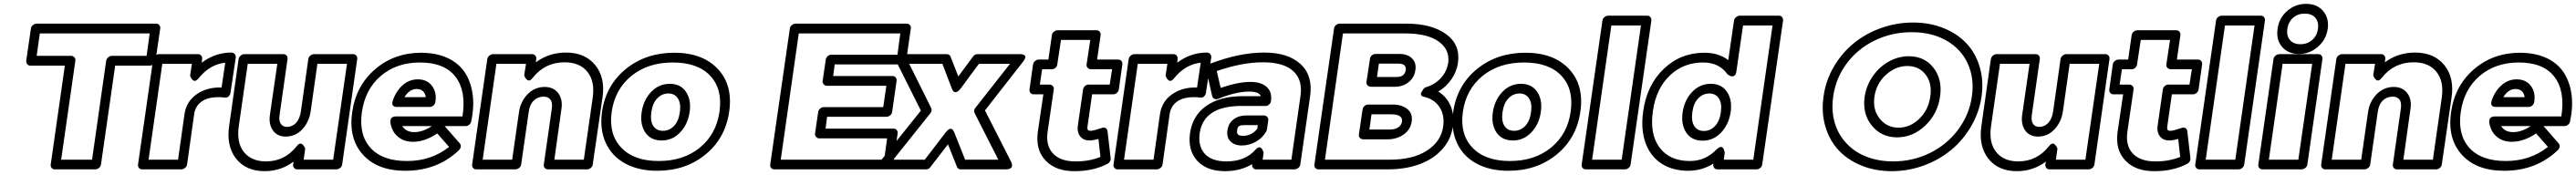

<svg xmlns="http://www.w3.org/2000/svg" viewBox="-20 -848 13267 902"><path d="M115.2 -535.2 139.2 -701.2Q140.6 -711.9 149.7 -719Q158.7 -726.1 168 -726.1H784.2Q794.9 -726.1 800.8 -718.3Q806.6 -710.4 805.2 -701.2L780.8 -535.2Q779.3 -524.4 770.3 -517.1Q761.2 -509.8 752 -509.8H573.2L500 0Q498.5 10.7 489.5 17.8Q480.5 24.9 471.2 24.9H262.2Q251.5 24.9 245.6 17.1Q239.7 9.3 241.2 0L314 -509.8H136.2Q125.5 -509.8 119.9 -517.8Q114.3 -525.9 115.2 -535.2ZM168.9 -560.1H347.2Q355.5 -560.1 362.5 -553Q369.6 -545.9 368.2 -535.2L294.9 -24.9H454.1L526.9 -535.2Q528.3 -544.4 536.9 -552.2Q545.4 -560.1 556.2 -560.1H734.9L751 -675.8H185.1Z M690.9 0 769 -543.9Q771 -554.7 780 -561.8Q789.1 -568.8 798.3 -568.8H1000Q1010.7 -568.8 1016.6 -561Q1022.5 -553.2 1021 -543.9L1019 -524.9Q1087.9 -577.1 1171.9 -577.1Q1182.6 -577.1 1189 -569.1Q1195.3 -561 1194.3 -551.8L1167 -370.1Q1166 -360.4 1158.2 -351.8Q1150.4 -343.3 1136.2 -345.2Q1125 -347.2 1105 -347.2Q1049.3 -347.2 1017.6 -324Q985.8 -300.8 980 -259.8L943.4 0Q941.9 10.7 932.6 17.8Q923.3 24.9 914.1 24.9H711.9Q701.2 24.9 695.3 17.1Q689.5 9.3 690.9 0ZM745.1 -24.9H897L930.2 -259.8Q939.9 -325.7 993.2 -362.5Q1046.4 -399.4 1121.1 -397L1140.1 -524.9Q1060.5 -516.1 1002.9 -444.8Q995.1 -434.6 987.8 -432.1Q980.5 -429.7 975.3 -433.6Q970.2 -437.5 966.3 -442.9Q962.4 -448.2 960.9 -453.1L959 -458L968.3 -519H815.9Z M1160.2 -199.2 1209 -543.9Q1210.9 -554.7 1220 -561.8Q1229 -568.8 1237.8 -568.8H1439.9Q1450.7 -568.8 1456.5 -561Q1462.4 -553.2 1460.9 -543.9L1419.9 -255.9Q1415.5 -224.6 1426.5 -209.2Q1437.5 -193.8 1459 -193.8Q1486.3 -194.8 1505.1 -215.1Q1523.9 -235.4 1529.8 -274.9L1567.9 -543.9Q1569.8 -554.7 1578.9 -561.8Q1587.9 -568.8 1597.2 -568.8H1798.8Q1809.6 -568.8 1815.4 -561Q1821.3 -553.2 1819.8 -543.9L1742.2 0Q1740.7 10.7 1731.4 17.8Q1722.2 24.9 1712.9 24.9H1510.7Q1500 24.9 1494.1 17.1Q1488.3 9.3 1489.7 0L1492.2 -15.1Q1426.3 34.2 1342.8 34.2Q1246.6 34.2 1195.8 -30.5Q1145 -95.2 1160.2 -199.2ZM1210 -199.2Q1197.3 -113.8 1235.8 -64.9Q1274.4 -16.1 1350.1 -16.1Q1446.3 -16.1 1507.8 -94.2Q1515.6 -104.5 1522.9 -106.9Q1530.3 -109.4 1535.4 -105.5Q1540.5 -101.6 1544.4 -96.2Q1548.3 -90.8 1550.3 -85.9L1551.8 -81.1L1543.9 -24.9H1695.8L1767.1 -519H1614.7L1580.1 -274.9Q1572.3 -220.2 1537.6 -182.4Q1502.9 -144.5 1452.1 -144Q1407.7 -144 1385.5 -176Q1363.3 -208 1370.1 -255.9L1408.2 -519H1255.9Z M1793.9 -270Q1813.5 -406.7 1912.4 -491.5Q2011.2 -576.2 2149.9 -576.2Q2167 -576.2 2174.8 -575.2Q2244.6 -570.8 2296.4 -543.5Q2348.1 -516.1 2377 -470Q2405.8 -423.8 2414.3 -360.6Q2422.9 -297.4 2406.7 -222.2Q2404.8 -211.9 2396.2 -205.1Q2387.7 -198.2 2378.9 -198.2H2270L2348.1 -108.9Q2354.5 -101.1 2353 -91.6Q2351.6 -82 2343.8 -74.2Q2232.9 32.2 2067.9 32.2Q1923.8 32.2 1849.1 -50.8Q1774.4 -133.8 1793.9 -270ZM1843.8 -270Q1827.1 -153.8 1888.2 -85.9Q1949.2 -18.1 2076.2 -18.1Q2201.2 -18.1 2293 -90.8L2231.9 -160.2Q2168.5 -117.2 2106.9 -117.2Q2060.1 -117.2 2029.1 -143.6Q1998 -169.9 1990.7 -215.8Q1989.3 -225.1 1991.9 -231.9Q1994.6 -238.8 1998.3 -241.7Q2002 -244.6 2007.8 -246.3Q2013.7 -248 2015.6 -248Q2017.6 -248 2020 -248H2361.8Q2382.3 -379.4 2325.7 -452.6Q2269 -525.9 2143.1 -525.9Q2022.5 -525.9 1941.4 -456.8Q1860.4 -387.7 1843.8 -270ZM2002 -326.2Q2017.6 -375.5 2052 -407.2Q2086.4 -439 2131.8 -439Q2179.7 -439 2205.1 -405Q2230.5 -371.1 2222.2 -321.8Q2220.7 -312 2212.4 -304.4Q2204.1 -296.9 2193.8 -296.9H2022.9Q2010.7 -296.9 2005.1 -303Q1999.5 -309.1 2000.5 -315.7Q2001.5 -322.3 2002 -326.2ZM2051.8 -198.2Q2071.3 -167 2113.8 -167Q2157.7 -167 2204.1 -198.2ZM2063 -347.2H2172.9Q2166.5 -389.2 2125 -389.2Q2088.9 -389.2 2063 -347.2Z M2411.6 0 2489.7 -543.9Q2491.7 -554.7 2500.7 -561.8Q2509.8 -568.8 2519 -568.8H2720.7Q2731.4 -568.8 2737.3 -561Q2743.2 -553.2 2741.7 -543.9L2739.7 -526.9Q2807.6 -577.1 2895 -577.1Q2992.7 -577.1 3045.4 -512.7Q3098.1 -448.2 3083 -345.2L3032.7 0Q3031.2 10.7 3022.2 17.8Q3013.2 24.9 3003.9 24.9H2801.8Q2791 24.9 2785.2 17.1Q2779.3 9.3 2780.8 0L2821.8 -287.1Q2826.7 -318.8 2814.9 -334.5Q2803.2 -350.1 2778.8 -350.1Q2748 -349.1 2727.8 -328.6Q2707.5 -308.1 2702.6 -269L2664.1 0Q2662.6 10.7 2653.3 17.8Q2644 24.9 2634.8 24.9H2432.6Q2421.9 24.9 2416 17.1Q2410.2 9.3 2411.6 0ZM2465.8 -24.9H2617.7L2652.8 -269Q2660.2 -323.7 2696.5 -361.6Q2732.9 -399.4 2784.7 -399.9Q2831.1 -399.9 2855 -367.9Q2878.9 -335.9 2871.6 -287.1L2835 -24.9H2986.8L3032.7 -345.2Q3044.4 -429.7 3004.9 -478.3Q2965.3 -526.9 2887.7 -526.9Q2786.6 -526.9 2723.6 -446.8Q2715.8 -436.5 2708.5 -434.1Q2701.2 -431.6 2696 -435.5Q2690.9 -439.5 2687 -444.8Q2683.1 -450.2 2681.6 -455.1L2679.7 -460L2689 -519H2536.6Z M3080.6 -272Q3100.6 -409.2 3203.6 -492.7Q3306.6 -576.2 3452.6 -576.2Q3598.6 -576.2 3677 -492.4Q3755.4 -408.7 3735.4 -272Q3715.8 -135.7 3613.5 -51.8Q3511.2 32.2 3364.7 32.2Q3268.6 32.2 3199.7 -5.4Q3130.9 -43 3099.4 -112.3Q3067.9 -181.6 3080.6 -272ZM3130.4 -272Q3113.8 -156.7 3179.2 -87.4Q3244.6 -18.1 3372.6 -18.1Q3500 -18.1 3584.5 -87.2Q3668.9 -156.2 3685.5 -272Q3702.1 -388.7 3637.9 -457.3Q3573.7 -525.9 3445.3 -525.9Q3316.9 -525.9 3231.9 -456.8Q3147 -387.7 3130.4 -272ZM3284.7 -270Q3293.9 -332.5 3333.7 -374.3Q3373.5 -416 3429.7 -416Q3485.4 -416 3513.2 -374.3Q3541 -332.5 3531.7 -270Q3522.5 -207 3482.9 -165.5Q3443.4 -124 3387.7 -124Q3331.1 -124 3303.2 -165.5Q3275.4 -207 3284.7 -270ZM3334.5 -270Q3328.1 -223.1 3344.7 -198.5Q3361.3 -173.8 3394.5 -173.8Q3427.2 -173.8 3451.2 -198.7Q3475.1 -223.6 3481.4 -270Q3487.8 -315.9 3470.9 -341.1Q3454.1 -366.2 3422.4 -366.2Q3389.2 -366.2 3365 -341.1Q3340.8 -315.9 3334.5 -270Z M3946.8 0 4047.9 -701.2Q4049.3 -711.9 4058.3 -719Q4067.4 -726.1 4076.7 -726.1H4649.9Q4660.6 -726.1 4666.5 -718.3Q4672.4 -710.4 4670.9 -701.2L4647.9 -541Q4646.5 -530.3 4637.2 -523.2Q4627.9 -516.1 4618.7 -516.1H4278.8L4271 -456.1H4576.7Q4587.4 -456.1 4593.3 -448.2Q4599.1 -440.4 4597.7 -431.2L4574.7 -271Q4573.2 -260.3 4564.2 -253.2Q4555.2 -246.1 4545.9 -246.1H4239.7L4231.9 -185.1H4582Q4592.8 -185.1 4598.6 -177.2Q4604.5 -169.4 4603 -160.2L4580.1 0Q4578.6 10.7 4569.3 17.8Q4560.1 24.9 4550.8 24.9H3967.8Q3957 24.9 3951.2 17.1Q3945.3 9.3 3946.8 0ZM4001 -24.9H4533.7L4548.8 -134.8H4198.7Q4190.4 -134.8 4183.3 -142.1Q4176.3 -149.4 4177.7 -160.2L4193.8 -271Q4195.3 -280.3 4203.6 -288.1Q4211.9 -295.9 4222.7 -295.9H4528.8L4544.9 -405.8H4238.8Q4229.5 -405.8 4222.4 -413.1Q4215.3 -420.4 4216.8 -431.2L4232.9 -541Q4234.4 -550.3 4242.4 -558.1Q4250.5 -565.9 4261.7 -565.9H4602.1L4616.7 -675.8H4093.8Z M4511.7 -14.2 4722.7 -277.8 4596.7 -529.8Q4595.7 -531.2 4594.7 -533.9Q4593.8 -536.6 4592.5 -543.5Q4591.3 -550.3 4593 -555.4Q4594.7 -560.5 4602.5 -564.7Q4610.4 -568.8 4623.5 -568.8H4855.5Q4870.1 -568.8 4875.5 -556.2L4915.5 -454.1L4991.7 -557.1Q5000.5 -568.8 5014.6 -568.8H5234.4Q5236.3 -568.8 5239.3 -568.8Q5242.2 -568.8 5248.8 -566.9Q5255.4 -564.9 5258.5 -561.5Q5261.7 -558.1 5260 -550Q5258.3 -542 5249.5 -530.8L5052.7 -278.8L5187.5 -14.2Q5188.5 -12.7 5189.7 -10Q5190.9 -7.3 5191.9 -0.5Q5192.9 6.3 5191.2 11.5Q5189.5 16.6 5181.9 20.8Q5174.3 24.9 5160.6 24.9H4928.7Q4914.1 24.9 4908.7 12.2L4862.3 -104L4771.5 13.2Q4764.2 24.9 4748.5 24.9H4526.4Q4524.4 24.9 4521.5 24.9Q4518.6 24.9 4512.2 22.9Q4505.9 21 4502.7 17.3Q4499.5 13.7 4501.2 5.6Q4502.9 -2.4 4511.7 -14.2ZM4580.6 -24.9H4742.7L4851.6 -167Q4866.2 -184.6 4875.7 -184.3Q4885.3 -184.1 4889.6 -174.8L4894.5 -166L4950.7 -24.9H5121.6L4999.5 -265.1Q4993.2 -280.3 5003.4 -292L5181.6 -519H5021.5L4926.3 -390.1Q4911.6 -372.6 4901.9 -372.8Q4892.1 -373 4887.2 -381.8L4882.3 -391.1L4833.5 -519H4662.6L4775.4 -292Q4782.2 -278.3 4771.5 -264.2Z M5282.2 -387.2 5300.3 -516.1Q5302.2 -526.9 5311.3 -533.9Q5320.3 -541 5329.1 -541H5379.4L5397.5 -667Q5398.9 -677.7 5408 -684.8Q5417 -691.9 5426.3 -691.9H5627.4Q5638.2 -691.9 5644 -684.1Q5649.9 -676.3 5648.4 -667L5630.4 -541H5739.3Q5750 -541 5755.9 -533.2Q5761.7 -525.4 5760.3 -516.1L5742.2 -387.2Q5740.7 -376.5 5731.7 -369.1Q5722.7 -361.8 5713.4 -361.8H5604.5L5581.5 -201.2Q5578.6 -184.1 5582.5 -179Q5586.4 -173.8 5598.1 -173.8Q5609.9 -173.8 5653.3 -188Q5661.6 -192.4 5672.1 -188.7Q5682.6 -185.1 5684.1 -170.9L5700.2 -32.2Q5701.2 -24.4 5696.8 -16.4Q5692.4 -8.3 5684.1 -3.9Q5612.3 34.2 5515.1 34.2Q5418.5 35.2 5365.2 -20.3Q5312 -75.7 5325.2 -169.9L5353.5 -361.8H5303.2Q5292.5 -361.8 5286.6 -369.9Q5280.8 -377.9 5282.2 -387.2ZM5335.4 -412.1H5385.3Q5394.5 -412.1 5401.6 -405Q5408.7 -397.9 5407.2 -387.2L5375.5 -169.9Q5364.7 -96.7 5404.1 -55.9Q5443.4 -15.1 5522.5 -16.1Q5590.3 -16.1 5647.5 -39.1L5637.2 -131.8Q5608.9 -124 5591.3 -124Q5559.6 -124 5543 -145.5Q5526.4 -167 5531.2 -201.2L5558.1 -387.2Q5559.1 -396 5567.4 -404.1Q5575.7 -412.1 5586.4 -412.1H5695.3L5707.5 -491.2H5598.1Q5588.9 -491.2 5581.8 -498.3Q5574.7 -505.4 5576.2 -516.1L5595.2 -642.1H5444.3L5425.3 -516.1Q5424.3 -506.8 5416.3 -499Q5408.2 -491.2 5397.5 -491.2H5347.2Z M5714.8 0 5793 -543.9Q5794.9 -554.7 5804 -561.8Q5813 -568.8 5822.3 -568.8H6023.9Q6034.7 -568.8 6040.5 -561Q6046.4 -553.2 6044.9 -543.9L6043 -524.9Q6111.8 -577.1 6195.8 -577.1Q6206.5 -577.1 6212.9 -569.1Q6219.2 -561 6218.3 -551.8L6190.9 -370.1Q6189.9 -360.4 6182.1 -351.8Q6174.3 -343.3 6160.2 -345.2Q6148.9 -347.2 6128.9 -347.2Q6073.2 -347.2 6041.5 -324Q6009.8 -300.8 6003.9 -259.8L5967.3 0Q5965.8 10.7 5956.5 17.8Q5947.3 24.9 5938 24.9H5735.8Q5725.1 24.9 5719.2 17.1Q5713.4 9.3 5714.8 0ZM5769 -24.9H5920.9L5954.1 -259.8Q5963.9 -325.7 6017.1 -362.5Q6070.3 -399.4 6145 -397L6164.1 -524.9Q6084.5 -516.1 6026.9 -444.8Q6019 -434.6 6011.7 -432.1Q6004.4 -429.7 5999.3 -433.6Q5994.1 -437.5 5990.2 -442.9Q5986.3 -448.2 5984.9 -453.1L5982.9 -458L5992.2 -519H5839.8Z M6108.9 -162.1Q6122.1 -252.4 6191.7 -301.5Q6261.2 -350.6 6371.6 -352.1H6473.6Q6464.8 -376 6413.6 -376Q6345.7 -376 6254.9 -338.9Q6245.1 -334.5 6235.4 -338.4Q6225.6 -342.3 6222.7 -353L6192.9 -486.8Q6190.9 -496.6 6196 -505.9Q6201.2 -515.1 6210.4 -519Q6362.8 -577.1 6490.7 -577.1Q6613.3 -577.1 6677.7 -518.1Q6742.2 -459 6727.5 -353L6676.8 0Q6675.3 10.7 6666 17.8Q6656.7 24.9 6647.5 24.9H6449.7Q6439 24.9 6433.1 17.1Q6427.2 9.3 6428.7 0V-2Q6368.2 34.2 6289.6 34.2Q6194.3 34.2 6145.5 -20Q6096.7 -74.2 6108.9 -162.1ZM6158.7 -162.1Q6149.4 -94.7 6184.8 -55.4Q6220.2 -16.1 6296.9 -16.1Q6392.1 -16.1 6444.8 -75.2Q6454.1 -85.4 6461.9 -87.9Q6469.7 -90.3 6474.4 -85.9Q6479 -81.5 6482.2 -75.9Q6485.4 -70.3 6486.8 -65.4L6487.8 -60.1L6482.9 -24.9H6630.9L6677.7 -353Q6689.9 -436 6640.6 -481.4Q6591.3 -526.9 6483.9 -526.9Q6377.4 -526.9 6246.6 -481.9L6266.6 -395Q6356 -425.8 6420.9 -425.8Q6474.6 -425.8 6503.4 -400.1Q6532.2 -374.5 6525.9 -329.1V-327.1Q6524.9 -317.9 6516.6 -309.8Q6508.3 -301.8 6497.6 -301.8H6364.7Q6179.2 -298.8 6158.7 -162.1ZM6301.8 -176.8Q6306.6 -212.9 6333.3 -232.9Q6359.9 -252.9 6397.5 -252.9H6489.7Q6499 -252.9 6506.1 -245.8Q6513.2 -238.8 6511.7 -228L6504.9 -179.2Q6502.4 -171.9 6500.5 -168.9Q6481.4 -136.2 6447.3 -117.2Q6413.1 -98.1 6375.5 -98.1Q6337.9 -98.1 6316.9 -119.6Q6295.9 -141.1 6301.8 -176.8ZM6351.6 -176.8Q6349.1 -161.6 6355.7 -154.8Q6362.3 -147.9 6382.8 -147.9Q6405.3 -147.9 6424.6 -158.2Q6443.8 -168.5 6455.6 -185.1L6457.5 -203.1H6390.6Q6367.7 -203.1 6360.4 -197.3Q6353 -191.4 6351.6 -176.8Z M6749.5 0 6850.6 -701.2Q6852.1 -711.9 6861.1 -719Q6870.1 -726.1 6879.4 -726.1H7223.6Q7353 -726.1 7427.5 -672.1Q7502 -618.2 7488.8 -523.9Q7482.4 -478.5 7455.3 -439.5Q7428.2 -400.4 7387.7 -376Q7432.1 -348.1 7451.4 -301Q7470.7 -253.9 7462.4 -195.8Q7452.6 -127.4 7406.2 -76.9Q7359.9 -26.4 7288.3 -0.7Q7216.8 24.9 7129.4 24.9H6770.5Q6759.8 24.9 6753.9 17.1Q6748 9.3 6749.5 0ZM6803.7 -24.9H7137.7Q7256.3 -24.9 7329.1 -71.8Q7401.9 -118.7 7412.6 -195.8Q7420.9 -254.4 7394 -295.7Q7367.2 -336.9 7313.5 -349.1Q7303.2 -351.1 7299.8 -356.9Q7296.4 -362.8 7299.3 -369.4Q7302.2 -376 7306.4 -382.3Q7310.5 -388.7 7314.5 -392.6L7318.8 -397Q7367.7 -410.2 7399.7 -444.6Q7431.6 -479 7438.5 -523.9Q7447.8 -591.3 7390.1 -633.5Q7332.5 -675.8 7215.8 -675.8H6896.5ZM6978.5 -154.8 6997.6 -284.2Q6998.5 -293.5 7007.1 -301.3Q7015.6 -309.1 7026.9 -309.1H7152.8Q7199.7 -309.1 7228 -286.1Q7256.3 -263.2 7250.5 -222.2Q7244.6 -179.7 7209.2 -154.8Q7173.8 -129.9 7126.5 -129.9H7000.5Q6991.2 -129.9 6984.1 -137Q6977.1 -144 6978.5 -154.8ZM7017.6 -425.8 7035.6 -544.9Q7036.6 -554.2 7044.7 -562Q7052.7 -569.8 7063.5 -569.8H7189.5Q7229 -569.8 7252.2 -547.1Q7275.4 -524.4 7269.5 -486.8Q7264.6 -448.7 7234.9 -424.8Q7205.1 -400.9 7165.5 -400.9H7039.6Q7030.3 -400.9 7023.2 -408Q7016.1 -415 7017.6 -425.8ZM7032.7 -180.2H7133.8Q7165.5 -180.2 7181.9 -191.9Q7198.2 -203.6 7200.7 -222.2Q7203.1 -238.3 7190.2 -248.5Q7177.2 -258.8 7144.5 -258.8H7043.5ZM7071.8 -451.2H7172.9Q7214.8 -451.2 7219.7 -486.8Q7222.2 -502.4 7213.4 -511.2Q7204.6 -520 7182.6 -520H7081.5Z M7464.4 -272Q7484.4 -409.2 7587.4 -492.7Q7690.4 -576.2 7836.4 -576.2Q7982.4 -576.2 8060.8 -492.4Q8139.2 -408.7 8119.1 -272Q8099.6 -135.7 7997.3 -51.8Q7895 32.2 7748.5 32.2Q7652.3 32.2 7583.5 -5.4Q7514.6 -43 7483.2 -112.3Q7451.7 -181.6 7464.4 -272ZM7514.2 -272Q7497.6 -156.7 7563 -87.4Q7628.4 -18.1 7756.3 -18.1Q7883.8 -18.1 7968.3 -87.2Q8052.7 -156.2 8069.3 -272Q8085.9 -388.7 8021.7 -457.3Q7957.5 -525.9 7829.1 -525.9Q7700.7 -525.9 7615.7 -456.8Q7530.8 -387.7 7514.2 -272ZM7668.5 -270Q7677.7 -332.5 7717.5 -374.3Q7757.3 -416 7813.5 -416Q7869.1 -416 7897 -374.3Q7924.8 -332.5 7915.5 -270Q7906.2 -207 7866.7 -165.5Q7827.1 -124 7771.5 -124Q7714.8 -124 7687 -165.5Q7659.2 -207 7668.5 -270ZM7718.3 -270Q7711.9 -223.1 7728.5 -198.5Q7745.1 -173.8 7778.3 -173.8Q7811 -173.8 7835 -198.7Q7858.9 -223.6 7865.2 -270Q7871.6 -315.9 7854.7 -341.1Q7837.9 -366.2 7806.2 -366.2Q7772.9 -366.2 7748.8 -341.1Q7724.6 -315.9 7718.3 -270Z M8126 0 8232.9 -742.2Q8234.4 -752.9 8243.4 -760Q8252.4 -767.1 8261.7 -767.1H8463.9Q8474.6 -767.1 8480.2 -759.3Q8485.8 -751.5 8484.9 -742.2L8377.9 0Q8376.5 10.7 8367.4 17.8Q8358.4 24.9 8349.1 24.9H8147Q8136.2 24.9 8130.4 17.1Q8124.5 9.3 8126 0ZM8179.7 -24.9H8332L8431.2 -716.8H8278.8Z M8442.9 -274.9Q8461.4 -409.2 8548.3 -492.7Q8635.3 -576.2 8757.8 -576.2Q8831.5 -576.2 8880.9 -538.1L8910.6 -742.2Q8912.1 -752.9 8921.4 -760Q8930.7 -767.1 8939.9 -767.1H9142.1Q9152.8 -767.1 9158.4 -759.3Q9164.1 -751.5 9163.1 -742.2L9055.7 0Q9054.2 10.7 9045.2 17.8Q9036.1 24.9 9026.9 24.9H8824.7Q8814 24.9 8808.1 17.1Q8802.2 9.3 8803.7 0L8804.7 -4.9Q8745.1 32.2 8674.8 32.2Q8592.3 32.2 8534.9 -6.3Q8477.5 -44.9 8453.6 -114.7Q8429.7 -184.6 8442.9 -274.9ZM8492.7 -274.9Q8475.6 -155.8 8527.6 -86.9Q8579.6 -18.1 8683.1 -18.1Q8763.7 -18.1 8820.8 -78.1Q8837.9 -93.8 8847.2 -90.1Q8856.4 -86.4 8859.4 -74.2L8862.8 -62L8857.9 -24.9H9009.8L9108.9 -716.8H8957L8922.9 -481Q8920.4 -460 8908.9 -456.1Q8897.5 -452.1 8887.2 -458.5L8877 -464.8Q8835 -525.9 8751 -525.9Q8649.9 -525.9 8579.3 -458.3Q8508.8 -390.6 8492.7 -274.9ZM8646 -270Q8655.3 -332.5 8695.1 -374.3Q8734.9 -416 8791 -416Q8846.7 -416 8874.5 -374.3Q8902.3 -332.5 8893.1 -270Q8883.8 -207 8844.2 -165Q8804.7 -123 8749 -123Q8691.9 -123 8664.3 -164.8Q8636.7 -206.5 8646 -270ZM8695.8 -270Q8689.5 -223.1 8706.1 -198Q8722.7 -172.9 8755.9 -172.9Q8788.1 -172.9 8812.3 -198Q8836.4 -223.1 8842.8 -270Q8849.1 -315.9 8832.3 -341.1Q8815.4 -366.2 8783.7 -366.2Q8750.5 -366.2 8726.3 -341.1Q8702.1 -315.9 8695.8 -270Z M9371.6 -351.1Q9382.8 -432.6 9424.3 -503.7Q9465.8 -574.7 9526.9 -624.8Q9587.9 -674.8 9667.5 -703.4Q9747.1 -731.9 9832.5 -731.9Q9918.5 -731.9 9989.7 -703.1Q10061 -674.3 10107.9 -624.3Q10154.8 -574.2 10175.8 -503.2Q10196.8 -432.1 10185.5 -351.1Q10173.8 -269.5 10132.1 -197.8Q10090.3 -126 10029.1 -75.2Q9967.8 -24.4 9888.2 4.9Q9808.6 34.2 9722.7 34.2Q9636.7 34.2 9565.7 4.9Q9494.6 -24.4 9448 -75Q9401.4 -125.5 9380.6 -197.3Q9359.9 -269 9371.6 -351.1ZM9421.4 -351.1Q9413.1 -294.4 9422.6 -242.9Q9432.1 -191.4 9458 -150.1Q9483.9 -108.9 9522.9 -78.9Q9562 -48.8 9615 -32.5Q9668 -16.1 9729.5 -16.1Q9832 -16.1 9920.2 -59.8Q10008.3 -103.5 10065.2 -180.2Q10122.1 -256.8 10135.7 -351.1Q10148.9 -444.8 10114.3 -520.5Q10079.6 -596.2 10003.9 -639.2Q9928.2 -682.1 9825.7 -682.1Q9723.1 -682.1 9635.3 -639.4Q9547.4 -596.7 9491 -521Q9434.6 -445.3 9421.4 -351.1ZM9583.5 -350.1Q9592.3 -408.2 9626 -456.3Q9659.7 -504.4 9708.5 -531.2Q9757.3 -558.1 9810.5 -558.1Q9891.6 -558.1 9938 -498.3Q9984.4 -438.5 9971.7 -350.1Q9959 -261.2 9895.3 -200.7Q9831.5 -140.1 9750.5 -140.1Q9669.4 -140.1 9620.1 -200.9Q9570.8 -261.7 9583.5 -350.1ZM9633.8 -350.1Q9624 -281.7 9661.4 -235.8Q9698.7 -189.9 9757.8 -189.9Q9816.9 -189.9 9864.3 -235.4Q9911.6 -280.8 9921.4 -350.1Q9931.6 -419.4 9897.2 -463.6Q9862.8 -507.8 9803.7 -507.8Q9743.7 -507.8 9693.8 -463.1Q9644 -418.5 9633.8 -350.1Z M10184.6 -199.2 10233.4 -543.9Q10235.4 -554.7 10244.4 -561.8Q10253.4 -568.8 10262.2 -568.8H10464.4Q10475.1 -568.8 10481 -561Q10486.8 -553.2 10485.4 -543.9L10444.3 -255.9Q10439.9 -224.6 10450.9 -209.2Q10461.9 -193.8 10483.4 -193.8Q10510.7 -194.8 10529.5 -215.1Q10548.3 -235.4 10554.2 -274.9L10592.3 -543.9Q10594.2 -554.7 10603.3 -561.8Q10612.3 -568.8 10621.6 -568.8H10823.2Q10834 -568.8 10839.8 -561Q10845.7 -553.2 10844.2 -543.9L10766.6 0Q10765.1 10.7 10755.9 17.8Q10746.6 24.9 10737.3 24.9H10535.2Q10524.4 24.9 10518.6 17.1Q10512.7 9.3 10514.2 0L10516.6 -15.1Q10450.7 34.2 10367.2 34.2Q10271 34.2 10220.2 -30.5Q10169.4 -95.2 10184.6 -199.2ZM10234.4 -199.2Q10221.7 -113.8 10260.3 -64.9Q10298.8 -16.1 10374.5 -16.1Q10470.7 -16.1 10532.2 -94.2Q10540 -104.5 10547.4 -106.9Q10554.7 -109.4 10559.8 -105.5Q10564.9 -101.6 10568.8 -96.2Q10572.8 -90.8 10574.7 -85.9L10576.2 -81.1L10568.4 -24.9H10720.2L10791.5 -519H10639.2L10604.5 -274.9Q10596.7 -220.2 10562 -182.4Q10527.3 -144.5 10476.6 -144Q10432.1 -144 10409.9 -176Q10387.7 -208 10394.5 -255.9L10432.6 -519H10280.3Z M10843.3 -387.2 10861.3 -516.1Q10863.3 -526.9 10872.3 -533.9Q10881.3 -541 10890.1 -541H10940.4L10958.5 -667Q10960 -677.7 10969 -684.8Q10978 -691.9 10987.3 -691.9H11188.5Q11199.2 -691.9 11205.1 -684.1Q11210.9 -676.3 11209.5 -667L11191.4 -541H11300.3Q11311 -541 11316.9 -533.2Q11322.8 -525.4 11321.3 -516.1L11303.2 -387.2Q11301.8 -376.5 11292.7 -369.1Q11283.7 -361.8 11274.4 -361.8H11165.5L11142.6 -201.2Q11139.6 -184.1 11143.6 -179Q11147.5 -173.8 11159.2 -173.8Q11170.9 -173.8 11214.4 -188Q11222.7 -192.4 11233.2 -188.7Q11243.7 -185.1 11245.1 -170.9L11261.2 -32.2Q11262.2 -24.4 11257.8 -16.4Q11253.4 -8.3 11245.1 -3.9Q11173.3 34.2 11076.2 34.2Q10979.5 35.2 10926.3 -20.3Q10873 -75.7 10886.2 -169.9L10914.6 -361.8H10864.3Q10853.5 -361.8 10847.7 -369.9Q10841.8 -377.9 10843.3 -387.2ZM10896.5 -412.1H10946.3Q10955.6 -412.1 10962.6 -405Q10969.7 -397.9 10968.3 -387.2L10936.5 -169.9Q10925.8 -96.7 10965.1 -55.9Q11004.4 -15.1 11083.5 -16.1Q11151.4 -16.1 11208.5 -39.1L11198.2 -131.8Q11169.9 -124 11152.3 -124Q11120.6 -124 11104 -145.5Q11087.4 -167 11092.3 -201.2L11119.1 -387.2Q11120.1 -396 11128.4 -404.1Q11136.7 -412.1 11147.5 -412.1H11256.3L11268.6 -491.2H11159.2Q11149.9 -491.2 11142.8 -498.3Q11135.7 -505.4 11137.2 -516.1L11156.2 -642.1H11005.4L10986.3 -516.1Q10985.4 -506.8 10977.3 -499Q10969.2 -491.2 10958.5 -491.2H10908.2Z M11286.1 0 11393.1 -742.2Q11394.5 -752.9 11403.6 -760Q11412.6 -767.1 11421.9 -767.1H11624Q11634.8 -767.1 11640.4 -759.3Q11646 -751.5 11645 -742.2L11538.1 0Q11536.6 10.7 11527.6 17.8Q11518.6 24.9 11509.3 24.9H11307.1Q11296.4 24.9 11290.5 17.1Q11284.7 9.3 11286.1 0ZM11339.8 -24.9H11492.2L11591.3 -716.8H11439Z M11610.8 0 11689 -543.9Q11690.9 -554.7 11700 -561.8Q11709 -568.8 11718.3 -568.8H11919.9Q11930.7 -568.8 11936.5 -561Q11942.4 -553.2 11940.9 -543.9L11863.3 0Q11861.8 10.7 11852.5 17.8Q11843.3 24.9 11834 24.9H11631.8Q11621.1 24.9 11615.2 17.1Q11609.4 9.3 11610.8 0ZM11665 -24.9H11816.9L11888.2 -519H11735.8ZM11710 -699.2Q11717.3 -754.9 11759.3 -791.5Q11801.3 -828.1 11856.9 -828.1Q11913.1 -828.1 11944.3 -791.5Q11975.6 -754.9 11968.3 -699.2Q11960 -643.6 11917.7 -606.7Q11875.5 -569.8 11819.8 -569.8Q11764.2 -569.8 11732.9 -606.7Q11701.7 -643.6 11710 -699.2ZM11760.3 -699.2Q11755.4 -663.6 11773.7 -641.8Q11792 -620.1 11827.1 -620.1Q11863.3 -620.1 11888.2 -641.8Q11913.1 -663.6 11918 -699.2Q11922.9 -734.9 11904.5 -756.3Q11886.2 -777.8 11850.1 -777.8Q11814.5 -777.8 11790 -756.6Q11765.6 -735.4 11760.3 -699.2Z M11934.6 0 12012.7 -543.9Q12014.6 -554.7 12023.7 -561.8Q12032.7 -568.8 12042 -568.8H12243.7Q12254.4 -568.8 12260.3 -561Q12266.1 -553.2 12264.6 -543.9L12262.7 -526.9Q12330.6 -577.1 12418 -577.1Q12515.6 -577.1 12568.4 -512.7Q12621.1 -448.2 12606 -345.2L12555.7 0Q12554.2 10.7 12545.2 17.8Q12536.1 24.9 12526.9 24.9H12324.7Q12314 24.9 12308.1 17.1Q12302.2 9.3 12303.7 0L12344.7 -287.1Q12349.6 -318.8 12337.9 -334.5Q12326.2 -350.1 12301.8 -350.1Q12271 -349.1 12250.7 -328.6Q12230.5 -308.1 12225.6 -269L12187 0Q12185.5 10.7 12176.3 17.8Q12167 24.9 12157.7 24.9H11955.6Q11944.8 24.9 11939 17.1Q11933.1 9.3 11934.6 0ZM11988.8 -24.9H12140.6L12175.8 -269Q12183.1 -323.7 12219.5 -361.6Q12255.9 -399.4 12307.6 -399.9Q12354 -399.9 12377.9 -367.9Q12401.9 -335.9 12394.5 -287.1L12357.9 -24.9H12509.8L12555.7 -345.2Q12567.4 -429.7 12527.8 -478.3Q12488.3 -526.9 12410.6 -526.9Q12309.6 -526.9 12246.6 -446.8Q12238.8 -436.5 12231.4 -434.1Q12224.1 -431.6 12219 -435.5Q12213.9 -439.5 12210 -444.8Q12206.1 -450.2 12204.6 -455.1L12202.6 -460L12211.9 -519H12059.6Z M12603.5 -270Q12623 -406.7 12721.9 -491.5Q12820.8 -576.2 12959.5 -576.2Q12976.6 -576.2 12984.4 -575.2Q13054.2 -570.8 13106 -543.5Q13157.7 -516.1 13186.5 -470Q13215.3 -423.8 13223.9 -360.6Q13232.4 -297.4 13216.3 -222.2Q13214.4 -211.9 13205.8 -205.1Q13197.3 -198.2 13188.5 -198.2H13079.6L13157.7 -108.9Q13164.1 -101.1 13162.6 -91.6Q13161.1 -82 13153.3 -74.2Q13042.5 32.2 12877.4 32.2Q12733.4 32.2 12658.7 -50.8Q12584 -133.8 12603.5 -270ZM12653.3 -270Q12636.7 -153.8 12697.8 -85.9Q12758.8 -18.1 12885.7 -18.1Q13010.7 -18.1 13102.5 -90.8L13041.5 -160.2Q12978 -117.2 12916.5 -117.2Q12869.6 -117.2 12838.6 -143.6Q12807.6 -169.9 12800.3 -215.8Q12798.8 -225.1 12801.5 -231.9Q12804.2 -238.8 12807.9 -241.7Q12811.5 -244.6 12817.4 -246.3Q12823.2 -248 12825.2 -248Q12827.1 -248 12829.6 -248H13171.4Q13191.9 -379.4 13135.3 -452.6Q13078.6 -525.9 12952.6 -525.9Q12832 -525.9 12751 -456.8Q12669.9 -387.7 12653.3 -270ZM12811.5 -326.2Q12827.1 -375.5 12861.6 -407.2Q12896 -439 12941.4 -439Q12989.3 -439 13014.6 -405Q13040 -371.1 13031.7 -321.8Q13030.3 -312 13022 -304.4Q13013.7 -296.9 13003.4 -296.9H12832.5Q12820.3 -296.9 12814.7 -303Q12809.1 -309.1 12810.1 -315.7Q12811 -322.3 12811.5 -326.2ZM12861.3 -198.2Q12880.9 -167 12923.3 -167Q12967.3 -167 13013.7 -198.2ZM12872.6 -347.2H12982.4Q12976.1 -389.2 12934.6 -389.2Q12898.4 -389.2 12872.6 -347.2Z"/></svg>

Font: Trueno ExtraBold Outline
Style: Italic
Weight: 800
Width: 6
Designer: Julieta Ulanovsky
Foundry: Julieta Ulanovsky
Version: Version 3.001b | FøM Fix